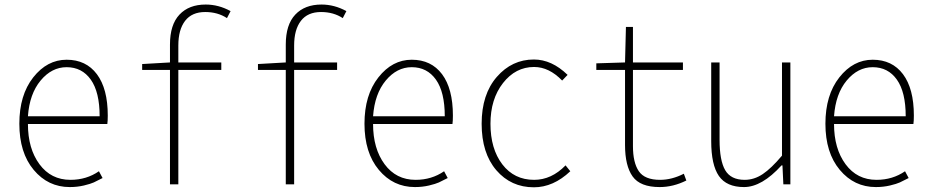

<svg xmlns="http://www.w3.org/2000/svg" viewBox="-20 -796 4020 829"><path d="M281.2 11.7Q187.5 11.7 125.5 -62.5Q63.5 -136.7 63.5 -261.7Q63.5 -385.7 123.5 -461.9Q183.6 -538.1 267.6 -538.1Q351.6 -538.1 398.4 -475.6Q445.3 -413.1 445.3 -296.9Q445.3 -273.4 443.4 -260.7H100.6Q100.6 -154.3 150.4 -86.9Q200.2 -19.5 284.2 -19.5Q353.5 -19.5 407.2 -56.6L422.9 -27.3Q398.4 -14.6 384.8 -8.3Q371.1 -2 342.3 4.9Q313.5 11.7 281.2 11.7ZM100.6 -293.9H410.2Q410.2 -398.4 372.1 -452.1Q334 -505.9 267.6 -505.9Q203.1 -505.9 155.3 -448.2Q107.4 -390.6 100.6 -293.9Z M975.6 -748 960 -717.8Q919.9 -744.1 866.2 -744.1Q808.6 -744.1 779.3 -706.1Q750 -668 750 -599.6V-526.4H935.5V-494.1H750V0H713.9V-494.1H593.8V-519.5L713.9 -526.4V-603.5Q713.9 -689.5 754.9 -732.9Q795.9 -776.4 868.2 -776.4Q923.8 -776.4 975.6 -748Z M1475.6 -748 1460 -717.8Q1419.9 -744.1 1366.2 -744.1Q1308.6 -744.1 1279.3 -706.1Q1250 -668 1250 -599.6V-526.4H1435.5V-494.1H1250V0H1213.9V-494.1H1093.8V-519.5L1213.9 -526.4V-603.5Q1213.9 -689.5 1254.9 -732.9Q1295.9 -776.4 1368.2 -776.4Q1423.8 -776.4 1475.6 -748Z M1771.5 11.7Q1677.7 11.7 1615.7 -62.5Q1553.7 -136.7 1553.7 -261.7Q1553.7 -385.7 1613.8 -461.9Q1673.8 -538.1 1757.8 -538.1Q1841.8 -538.1 1888.7 -475.6Q1935.5 -413.1 1935.5 -296.9Q1935.5 -273.4 1933.6 -260.7H1590.8Q1590.8 -154.3 1640.6 -86.9Q1690.4 -19.5 1774.4 -19.5Q1843.8 -19.5 1897.5 -56.6L1913.1 -27.3Q1888.7 -14.6 1875 -8.3Q1861.3 -2 1832.5 4.9Q1803.7 11.7 1771.5 11.7ZM1590.8 -293.9H1900.4Q1900.4 -398.4 1862.3 -452.1Q1824.2 -505.9 1757.8 -505.9Q1693.4 -505.9 1645.5 -448.2Q1597.7 -390.6 1590.8 -293.9Z M2285.2 12.7Q2186.5 12.7 2123 -61Q2059.6 -134.8 2059.6 -261.7Q2059.6 -388.7 2125 -463.9Q2190.4 -539.1 2285.2 -539.1Q2362.3 -539.1 2430.7 -472.7L2407.2 -448.2Q2350.6 -506.8 2286.1 -506.8Q2206.1 -506.8 2151.9 -437.5Q2097.7 -368.2 2097.7 -261.7Q2097.7 -153.3 2148.9 -86.4Q2200.2 -19.5 2286.1 -19.5Q2361.3 -19.5 2421.9 -82L2442.4 -56.6Q2369.1 12.7 2285.2 12.7Z M2828.1 11.7Q2744.1 11.7 2711.4 -34.2Q2678.7 -80.1 2678.7 -169.9V-494.1H2554.7V-522.5L2678.7 -526.4L2682.6 -679.7H2712.9V-526.4H2928.7V-494.1H2712.9V-165Q2712.9 -93.8 2738.3 -56.6Q2763.7 -19.5 2830.1 -19.5Q2880.9 -19.5 2932.6 -45.9L2943.4 -16.6Q2886.7 11.7 2828.1 11.7Z M3192.4 11.7Q3117.2 11.7 3084 -36.1Q3050.8 -84 3050.8 -186.5V-526.4H3086.9V-192.4Q3086.9 -102.5 3111.3 -61Q3135.7 -19.5 3195.3 -19.5Q3236.3 -19.5 3273.4 -44.4Q3310.5 -69.3 3356.4 -124V-526.4H3392.6V0H3362.3L3358.4 -82H3354.5Q3269.5 11.7 3192.4 11.7Z M3761.7 11.7Q3668 11.7 3606 -62.5Q3543.9 -136.7 3543.9 -261.7Q3543.9 -385.7 3604 -461.9Q3664.1 -538.1 3748 -538.1Q3832 -538.1 3878.9 -475.6Q3925.8 -413.1 3925.8 -296.9Q3925.8 -273.4 3923.8 -260.7H3581.1Q3581.1 -154.3 3630.9 -86.9Q3680.7 -19.5 3764.6 -19.5Q3834 -19.5 3887.7 -56.6L3903.3 -27.3Q3878.9 -14.6 3865.2 -8.3Q3851.6 -2 3822.8 4.9Q3793.9 11.7 3761.7 11.7ZM3581.1 -293.9H3890.6Q3890.6 -398.4 3852.5 -452.1Q3814.5 -505.9 3748 -505.9Q3683.6 -505.9 3635.7 -448.2Q3587.9 -390.6 3581.1 -293.9Z"/></svg>

Font: GenEi Gothic M ExtraLight
Style: Regular
Weight: 200
Designer: o_tamon (Modified); [Source Han Sans]
Ryoko NISHIZUKA  (kana & ideographs); Paul D. Hunt (Latin, Greek & Cyrillic); Wenl
Version: Version 1.1a;Original Version 1.004